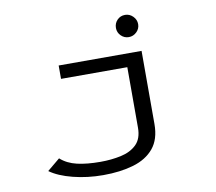

<svg xmlns="http://www.w3.org/2000/svg" viewBox="-89 -770 1177 1047"><g transform="rotate(-10 500.0 -246.0)"><path d="M400 174Q313 174 234 154Q155 134 108 100L178 42Q215 75 269 87.5Q323 100 398 100Q458 100 511.5 88.5Q565 77 598 45Q631 13 631 -48V-383H264V-457H723V-52Q723 32 682 81.5Q641 131 568 152.5Q495 174 400 174ZM668 -543Q643 -543 625 -561Q607 -579 607 -604Q607 -630 624.5 -648Q642 -666 668 -666Q693 -666 711.5 -647.5Q730 -629 730 -604Q730 -579 711.5 -561Q693 -543 668 -543Z"/></g></svg>

Font: Inconsolata UltraExpanded Thin
Style: Regular
Weight: 100
Width: 9
Monospace: yes
Designer: Raph Levien, Cyreal, Brenton Simpson
Foundry: Raph Levien, Cyreal, Google
Version: Version 3.100; ttfautohint (v1.8.4.7-5d5b)